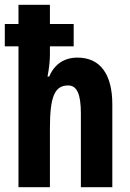

<svg xmlns="http://www.w3.org/2000/svg" viewBox="-22 -780 543 800"><path d="M186 -760H55V-680H-2V-587H55V0H186V-246C186 -378 206 -424 262 -424C299 -424 315 -387 315 -307V0H446V-345C446 -470 396 -540 301 -540C246 -540 205 -513 183 -461H176C183 -497 186 -528 186 -552V-587H285V-680H186Z"/></svg>

Font: Noto Sans Armenian ExtraCondensed
Style: Regular
Weight: 400
Width: 2
Designer: Monotype Design Team
Foundry: Monotype Imaging Inc.
Version: Version 2.008